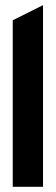

<svg xmlns="http://www.w3.org/2000/svg" viewBox="-20 -723 216 743"><path d="M146.5 0H29.3V-644.5L146.5 -703.1Z"/></svg>

Font: Gerhaus
Style: Regular
Weight: 400
Designer: GGBotNet
Foundry: GGBotNet
Version: 1.01